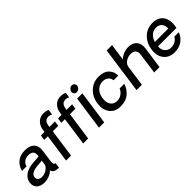

<svg xmlns="http://www.w3.org/2000/svg" viewBox="184 -1840 2932 2932"><g transform="rotate(-45 1649.5 -374.5)"><path d="M158.2 5.9Q78.1 5.9 33.4 -38.1Q-11.2 -82 -1 -155.8Q10.3 -230 75.7 -276.6Q141.1 -323.2 250 -331.1L377 -340.8L378.9 -356Q395 -465.8 277.8 -465.8Q227.1 -465.8 189.5 -439.5Q151.9 -413.1 140.1 -363.8H42Q60.1 -445.8 124.5 -501Q189 -556.2 294.9 -556.2Q396 -556.2 446.5 -504.2Q497.1 -452.1 482.9 -354L456.1 -159.2Q444.8 -85 487.8 -86.9L476.1 0Q454.1 0 441.9 -1Q358.9 -9.8 349.1 -69.8Q321.3 -36.6 268.8 -15.4Q216.3 5.9 158.2 5.9ZM192.9 -82Q243.7 -82 290.3 -110.1Q336.9 -138.2 354 -176.8L366.2 -261.2L255.9 -251Q121.1 -239.7 108.9 -160.2Q104 -124 128.9 -103Q153.8 -82 192.9 -82Z M628.9 0 693.8 -459H615.7L627.9 -542H704.6L711.9 -585Q720.7 -652.8 764.2 -700Q807.6 -747.1 873.5 -753.9Q907.7 -756.8 940.2 -750.5Q972.7 -744.1 987.8 -731.9L974.6 -647.9Q953.6 -661.1 925.5 -665.5Q897.5 -669.9 863.8 -655.8Q826.7 -632.8 817.9 -575.2L812.5 -542H931.6L919.9 -459H801.8L736.8 0Z M998.5 0 1063.5 -459H985.4L997.6 -542H1074.2L1081.5 -585Q1090.3 -652.8 1133.8 -700Q1177.2 -747.1 1243.2 -753.9Q1277.3 -756.8 1309.8 -750.5Q1342.3 -744.1 1357.4 -731.9L1344.2 -647.9Q1323.2 -661.1 1295.2 -665.5Q1267.1 -669.9 1233.4 -655.8Q1196.3 -632.8 1187.5 -575.2L1182.1 -542H1301.3L1289.6 -459H1171.4L1106.4 0Z M1482.9 -622.1Q1457 -622.1 1440.7 -640.6Q1424.3 -659.2 1428.2 -686Q1433.1 -712.9 1454.6 -731.9Q1476.1 -751 1502.2 -751Q1528.3 -751 1544.7 -731.9Q1561 -712.9 1557.1 -686Q1553.2 -659.2 1531.5 -640.6Q1509.8 -622.1 1482.9 -622.1ZM1418 -549.8H1531.2L1453.1 0H1339.8Z M1585 -276.9Q1602.1 -399.9 1684.3 -477.5Q1766.6 -555.2 1883.8 -555.2Q2000 -555.2 2056.4 -495.1Q2112.8 -435.1 2109.9 -354H2007.8Q2006.8 -398.9 1970.7 -429.9Q1934.6 -460.9 1879.9 -460.9Q1805.7 -460.9 1756.6 -410.9Q1707.5 -360.8 1696.8 -276.9Q1684.6 -192.9 1720.2 -141.8Q1755.9 -90.8 1828.6 -90.8Q1881.8 -90.8 1925.3 -122.8Q1968.8 -154.8 1985.8 -200.2H2086.9Q2062 -116.2 1991.5 -55.2Q1920.9 5.9 1804.9 5.9Q1689 5.9 1628.4 -73.5Q1567.9 -152.8 1585 -276.9Z M2523.4 -555.2Q2616.2 -555.2 2663.3 -501.7Q2710.4 -448.2 2697.8 -355L2647.5 0H2531.7L2579.6 -341.8Q2586.4 -395 2560.1 -424.6Q2533.7 -454.1 2477.5 -454.1Q2417.5 -454.1 2369.1 -421.1Q2320.8 -388.2 2313.5 -335.9L2266.6 0H2150.4L2256.3 -750H2372.6L2333.5 -477.1Q2368.7 -513.2 2420.2 -534.2Q2471.7 -555.2 2523.4 -555.2Z M3260.3 -276.9Q3258.3 -256.8 3253.4 -240.2H2855.5Q2849.6 -168.5 2887.5 -126.7Q2925.3 -85 2983.4 -84Q3034.2 -84 3074.7 -106.4Q3115.2 -128.9 3137.2 -168.9H3231.4Q3210.4 -100.1 3143.3 -47.1Q3076.2 5.9 2972.2 4.9Q2855 4.9 2794.2 -74.5Q2733.4 -153.8 2751.5 -274.9Q2768.6 -397.9 2848.9 -476.1Q2929.2 -554.2 3050.3 -554.2Q3165.5 -554.2 3221.9 -478.5Q3278.3 -402.8 3260.3 -276.9ZM3036.1 -463.9Q2973.1 -463.9 2930.7 -426Q2888.2 -388.2 2869.1 -321.8H3159.2Q3161.1 -387.7 3129.6 -425.8Q3098.1 -463.9 3036.1 -463.9Z"/></g></svg>

Font: Oakes Grotesk
Style: Medium Italic
Weight: 500
Designer: Samuel Oakes
Foundry: Samuel Oakes
Version: Version 1.0 | wf-rip DC20170320